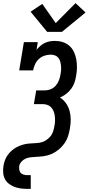

<svg xmlns="http://www.w3.org/2000/svg" viewBox="-23 -1005 568 1230"><path d="M150 205Q129 205 108 202Q87 199 68 191.5Q49 184 33 171.5Q17 159 8 141Q-1 123 -2.5 101.5Q-4 80 -1 59Q2 40 8.5 22Q15 4 26.5 -12Q38 -28 53 -41Q68 -54 85.5 -63Q103 -72 121.5 -77.5Q140 -83 158.5 -85Q177 -87 195 -87.5Q213 -88 232 -91Q251 -94 268 -104Q285 -114 298 -129Q311 -144 317 -162.5Q323 -181 326 -199Q329 -215 329.5 -231Q330 -247 328 -262.5Q326 -278 320.5 -292Q315 -306 305 -317Q295 -328 280.5 -333Q266 -338 250 -338H194L209 -426H264Q284 -426 303 -434Q322 -442 335.5 -458Q349 -474 355.5 -493Q362 -512 365 -531Q368 -545 368.5 -559Q369 -573 367.5 -586.5Q366 -600 362 -613Q358 -626 349.5 -636Q341 -646 328 -650.5Q315 -655 301 -655Q281 -655 261 -648Q241 -641 225.5 -626.5Q210 -612 201.5 -593Q193 -574 189 -554H100L130 -735H219L211 -686Q222 -699 235 -710.5Q248 -722 263.5 -729.5Q279 -737 295.5 -740Q312 -743 328 -743Q354 -743 378.5 -735.5Q403 -728 421.5 -711.5Q440 -695 450.5 -672.5Q461 -650 465.5 -625.5Q470 -601 470 -574.5Q470 -548 465 -522Q462 -500 455 -478.5Q448 -457 434 -437.5Q420 -418 401 -403.5Q382 -389 361 -380Q384 -366 399.5 -344Q415 -322 422.5 -295.5Q430 -269 430 -240.5Q430 -212 425 -183Q421 -158 413 -133Q405 -108 389.5 -86Q374 -64 352.5 -46.5Q331 -29 307 -18.5Q283 -8 257.5 -4.5Q232 -1 206 0Q190 1 174 2.5Q158 4 142.5 10.5Q127 17 115 30Q103 43 100 59Q99 70 100.5 82Q102 94 109 102Q116 110 127.5 113.5Q139 117 150 117H174V205ZM279 -801 173 -930 248 -980 334 -857 461 -985 525 -925 374 -801Z"/></svg>

Font: Iosevka Slab Semibold Oblique
Style: Regular
Weight: 600
Italic angle: -9°
Monospace: yes
Designer: Belleve Invis
Foundry: Belleve Invis
Version: Version 11.1.1; ttfautohint (v1.8.3)